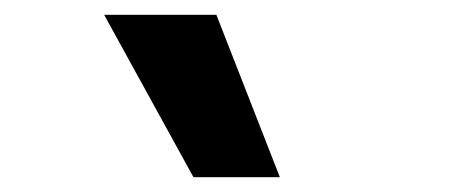

<svg xmlns="http://www.w3.org/2000/svg" viewBox="-20 -810 640 260"><path d="M242 -570 121 -790H273L359 -570Z"/></svg>

Font: M PLUS Code Latin Expanded SemiBold
Style: Regular
Weight: 600
Width: 7
Designer: Coji Morishita
Foundry: UNDERFOREST DESIGN
Version: Version 1.002; ttfautohint (v1.8.3)